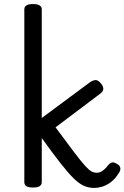

<svg xmlns="http://www.w3.org/2000/svg" viewBox="-20 -910 614 947"><path d="M143 15Q121 15 110.5 8.5Q100 2 100 -11V-864Q100 -877 110.5 -883.5Q121 -890 143 -890Q164 -890 175 -883.5Q186 -877 186 -864V-328L422 -503Q437 -514 450.5 -515Q464 -516 478 -498Q488 -487 489.5 -473.5Q491 -460 473 -447L254 -282Q311 -205 345 -160Q379 -115 399 -93Q419 -71 431.5 -64.5Q444 -58 457 -58Q468 -58 476.5 -62Q485 -66 494.5 -74.5Q504 -83 514 -96Q525 -108 534 -109Q543 -110 556 -102Q572 -94 573.5 -81.5Q575 -69 567 -58Q548 -27 526 -11Q504 5 483 11Q462 17 445 17Q418 17 394 6.5Q370 -4 343 -30.5Q316 -57 278 -105.5Q240 -154 186 -229V-11Q186 2 175 8.5Q164 15 143 15Z"/></svg>

Font: Playwrite IT Moderna
Style: Regular
Weight: 400
Designer: Veronika Burian, José Scaglione
Foundry: TypeTogether
Version: Version 1.002